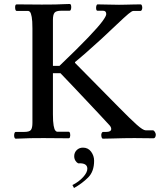

<svg xmlns="http://www.w3.org/2000/svg" viewBox="-20 -695 803 965"><path d="M246 -364H279Q373 -454 423.5 -507Q474 -560 494 -587Q514 -614 514 -624Q514 -641 498 -641H470Q463 -641 463 -656Q463 -662 465 -667.5Q467 -673 470 -673Q491 -673 522 -672Q553 -671 578 -671Q590 -671 610 -671.5Q630 -672 651.5 -672.5Q673 -673 687 -673Q691 -673 693 -667.5Q695 -662 695 -656Q695 -650 692.5 -645Q690 -640 686 -640H650Q643 -640 625 -625Q607 -610 567 -572Q533 -539 491.5 -501Q450 -463 413.5 -431Q377 -399 357 -383V-379L580 -153Q636 -96 667.5 -68Q699 -40 712 -40H750Q755 -38 759 -31Q763 -24 763 -18Q763 -11 760 -5.5Q757 0 752 0Q731 0 701.5 -0.5Q672 -1 656 -1Q633 -1 603 -0.5Q573 0 545 1Q517 2 498 2Q493 2 491 -4Q489 -10 489 -17Q489 -22 491.5 -27Q494 -32 498 -32H514Q539 -32 539 -47Q539 -57 528 -68Q507 -91 477.5 -122.5Q448 -154 414 -190Q380 -226 346.5 -261.5Q313 -297 284 -327H246V-121Q246 -83 249.5 -64Q253 -45 258 -39Q263 -33 267 -33H325Q333 -33 333 -14Q333 -10 331.5 -5Q330 0 325 0Q294 0 261.5 -0.5Q229 -1 199 -1Q157 -1 132 -0.5Q107 0 91 1Q75 2 59 2Q55 2 53 -3Q51 -8 51 -14Q51 -21 53 -26.5Q55 -32 59 -32H102Q128 -32 135.5 -42Q143 -52 143 -78V-552Q143 -591 139.5 -609.5Q136 -628 131.5 -634Q127 -640 122 -640H64Q56 -640 56 -659Q56 -664 57.5 -668.5Q59 -673 64 -673Q96 -673 128 -672.5Q160 -672 190 -672Q233 -672 257.5 -672.5Q282 -673 298 -674Q314 -675 330 -675Q335 -675 336.5 -670Q338 -665 338 -659Q338 -652 336 -646.5Q334 -641 330 -641H287Q262 -641 254 -631Q246 -621 246 -595ZM344 235Q376 219 397.5 195.5Q419 172 419 153Q419 123 373 126Q365 122 359 112.5Q353 103 353 90Q353 72 365.5 59.5Q378 47 397 47Q423 47 438 67.5Q453 88 453 113Q453 167 423 197Q393 227 352 250Z"/></svg>

Font: Sedan
Style: Regular
Weight: 400
Designer: Sebastian Salazar
Foundry: Sebastian Salazar
Version: Version 1.100; ttfautohint (v1.8.4.7-5d5b)